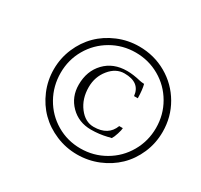

<svg xmlns="http://www.w3.org/2000/svg" viewBox="-147 -906 1131 1082"><g transform="rotate(30 418.5 -365.5)"><path d="M469.2 -13.7Q396.5 -13.7 331.1 -41.3Q265.6 -68.8 218.5 -115.7Q171.4 -162.6 143.8 -227.8Q116.2 -293 116.2 -365.2Q116.2 -437.5 144 -502.7Q171.9 -567.9 219.2 -614.7Q266.6 -661.6 332.3 -689.2Q397.9 -716.8 470.2 -716.8Q567.4 -716.8 648.7 -670.2Q730 -623.5 777.1 -542.7Q824.2 -461.9 824.2 -365.2Q824.2 -290.5 795.7 -224.9Q767.1 -159.2 719 -113Q670.9 -66.9 606 -40.3Q541 -13.7 469.2 -13.7ZM468.3 -52.7Q553.7 -52.7 625.7 -94.5Q697.8 -136.2 739.3 -208.3Q780.8 -280.3 780.8 -365.2Q780.8 -451.7 739 -523.4Q697.3 -595.2 626 -636.2Q554.7 -677.2 470.2 -677.2Q385.3 -677.2 313.7 -635.7Q242.2 -594.2 200.9 -522.9Q159.7 -451.7 159.7 -367.2Q159.7 -281.2 200.4 -209Q241.2 -136.7 312.3 -94.7Q383.3 -52.7 468.3 -52.7ZM467.3 -174.3Q387.2 -174.3 334.2 -227.5Q281.2 -280.8 281.2 -359.9Q281.2 -449.2 335.9 -506.1Q390.6 -563 479.5 -563Q520.5 -563 569.3 -550.8Q580.1 -548.3 598.1 -547.4Q606.9 -515.6 607.9 -459.5H583.5Q575.2 -543.5 473.6 -543.5Q418.5 -543.5 377.7 -493.4Q336.9 -443.4 336.9 -376Q336.9 -300.8 377 -248Q417 -195.3 472.2 -195.3Q567.4 -195.3 595.7 -271.5H619.1Q619.1 -259.8 610.6 -232.7Q602.1 -205.6 593.3 -191.9Q579.6 -189.9 570.3 -186.5Q519.5 -174.3 467.3 -174.3Z"/></g></svg>

Font: Elstob 10pt
Style: Italic
Weight: 400
Italic angle: -20°
Designer: Peter S. Baker
Version: Version 1.015